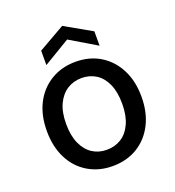

<svg xmlns="http://www.w3.org/2000/svg" viewBox="-134 -834 871 953"><g transform="rotate(-20 301.5 -358.0)"><path d="M300 12Q227 12 170 -22.5Q113 -57 82 -119Q51 -181 51 -263Q51 -346 82.5 -407.5Q114 -469 171 -503.5Q228 -538 302 -538Q376 -538 432 -503.5Q488 -469 519.5 -407.5Q551 -346 551 -263Q551 -181 519.5 -119Q488 -57 431.5 -22.5Q375 12 300 12ZM300 -74Q343 -74 376.5 -95Q410 -116 429.5 -158.5Q449 -201 449 -263Q449 -326 430 -368Q411 -410 378 -431Q345 -452 302 -452Q260 -452 226.5 -431Q193 -410 173 -368Q153 -326 153 -263Q153 -201 172.5 -158.5Q192 -116 225 -95Q258 -74 300 -74ZM161 -572V-648L301 -728L442 -648V-572L301 -656Z"/></g></svg>

Font: DM Sans 9pt Medium
Style: Regular
Weight: 500
Version: Version 4.004;gftools[0.9.30]